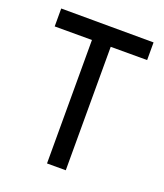

<svg xmlns="http://www.w3.org/2000/svg" viewBox="-102 -578 552 648"><g transform="rotate(20 174.0 -254.0)"><path d="M7.8 -507.8 339.8 -506.8V-443.4H209V0H141.6V-443.4H7.8Z"/></g></svg>

Font: Dinish
Style: Regular
Weight: 400
Designer: Bert Driehuis
Foundry: Playbeing
Version: Version 3.006; git-39231f3c-release